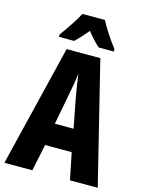

<svg xmlns="http://www.w3.org/2000/svg" viewBox="-136 -1010 819 1089"><g transform="rotate(15 274.0 -465.0)"><path d="M341 -930H209C191 -894 142 -821 114 -784V-770H203C221 -786 246 -814 275 -848C302 -814 326 -788 348 -770H436V-784C397 -835 364 -886 341 -930ZM385 0H548L372 -714H174L0 0H164L197 -157H353ZM295 -464 329 -288H219L253 -466C263 -515 271 -563 274 -599C279 -561 286 -514 295 -464Z"/></g></svg>

Font: Noto Sans Thai Looped ExtraCondensed ExtraBold
Style: Regular
Weight: 800
Width: 2
Designer: Sasikarn Vongin, Ben Mitchell
Foundry: The Fontpad Ltd
Version: Version 1.001